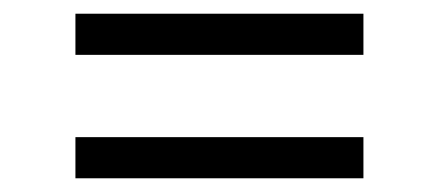

<svg xmlns="http://www.w3.org/2000/svg" viewBox="-20 -490 640 280"><path d="M90 -470H510V-410H90ZM90 -290H510V-230H90Z"/></svg>

Font: Epunda Sans Light
Style: Regular
Weight: 300
Designer: Simon Atzbach
Foundry: typofactur
Version: Version 2.204; ttfautohint (v1.8.4.7-5d5b)